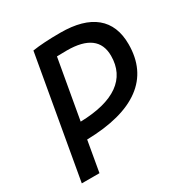

<svg xmlns="http://www.w3.org/2000/svg" viewBox="-164 -830 914 956"><g transform="rotate(-30 293.0 -351.5)"><path d="M32.7 0 154.8 -693.4Q217.3 -703.1 314.9 -703.1Q446.3 -703.1 513.7 -647.5Q581.1 -591.8 581.1 -483.9Q581.1 -335.9 475.8 -258.1Q370.6 -180.2 165 -175.8L134.3 0ZM181.6 -269Q327.1 -272.5 401.9 -325.4Q476.6 -378.4 476.6 -477.5Q476.6 -610.4 298.8 -610.4Q269 -610.4 241.7 -609.4Z"/></g></svg>

Font: Cascadia Mono PL
Style: Italic
Weight: 400
Italic angle: -10°
Monospace: yes
Designer: Aaron Bell
Foundry: Saja Typeworks
Version: Version 2404.023; ttfautohint (v1.8.4)